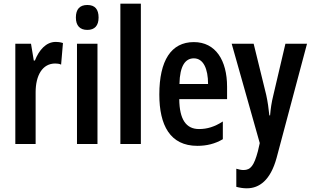

<svg xmlns="http://www.w3.org/2000/svg" viewBox="-20 -780 1687 1040"><path d="M282 -553C229 -553 191 -508 169 -452H163L148 -543H63V0H173V-280C173 -372 210 -436 279 -436C287 -436 302 -435 311 -430L321 -547C305 -552 293 -553 282 -553Z M453 -753C412 -753 391 -730 391 -685C391 -641 413 -618 453 -618C493 -618 514 -641 514 -685C514 -729 495 -753 453 -753ZM508 -543H397V0H508Z M743 0V-760H632V0Z M1030 -552C907 -552 843 -452 843 -268C843 -102 901 10 1049 10C1099 10 1145 -1 1187 -26V-122C1142 -93 1102 -81 1058 -81C988 -81 952 -133 951 -243H1210V-310C1210 -453 1148 -552 1030 -552ZM1030 -464C1082 -464 1107 -407 1107 -325H952C954 -424 984 -464 1030 -464Z M1235 -543 1387 -5 1377 39C1356 117 1338 141 1299 141C1287 141 1273 138 1260 134V232C1279 237 1297 240 1317 240C1385 240 1445 196 1478 76L1643 -543H1526L1461 -266C1450 -222 1446 -190 1443 -155H1439C1435 -193 1430 -230 1422 -266L1354 -543Z"/></svg>

Font: Noto Sans Gurmukhi UI ExtraCondensed SemiBold
Style: Regular
Weight: 600
Width: 2
Designer: Jelle Bosma - Monotype Design Team
Foundry: Monotype Imaging Inc.
Version: Version 2.004